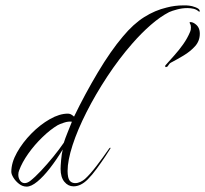

<svg xmlns="http://www.w3.org/2000/svg" viewBox="-20 -682 762 713"><path d="M79 11Q64 11 51 1Q38 -9 30 -22Q22 -35 22 -44Q22 -78 43 -115.5Q64 -153 96.5 -186Q129 -219 165 -239.5Q201 -260 232 -260Q237 -260 242 -258Q247 -256 255 -249Q295 -332 343 -412.5Q391 -493 436 -546Q475 -593 515.5 -618.5Q556 -644 599 -654Q629 -662 661 -662Q666 -662 672 -662Q678 -662 683 -661Q693 -660 706 -655Q719 -650 721 -644Q723 -640 721 -639Q719 -638 716 -641Q709 -647 698.5 -649.5Q688 -652 676 -652Q657 -652 638 -647Q619 -642 608 -637Q575 -620 540 -589.5Q505 -559 471 -520Q422 -464 378.5 -398Q335 -332 301.5 -266Q268 -200 249.5 -143Q231 -86 231 -47Q231 -41 231.5 -35.5Q232 -30 233 -25Q236 -12 243 -7Q250 -2 259 -2Q269 -2 278.5 -6.5Q288 -11 295 -17Q314 -34 338.5 -66Q363 -98 385 -130Q389 -135 390 -133Q391 -131 389 -129Q385 -122 371 -101Q357 -80 339.5 -56Q322 -32 306 -16Q280 10 253 10Q233 10 219 -7Q205 -24 205 -55Q205 -65 207 -88Q209 -111 213 -127Q190 -89 165.5 -57.5Q141 -26 118.5 -7.5Q96 11 79 11ZM72 -2Q81 -2 92 -10Q110 -24 132.5 -48Q155 -72 177.5 -99.5Q200 -127 217 -152Q222 -168 231 -190Q240 -212 247 -230Q234 -232 217.5 -226.5Q201 -221 194 -217Q167 -201 137.5 -172.5Q108 -144 85 -111.5Q62 -79 51 -49Q48 -42 48 -33Q48 -21 54.5 -11.5Q61 -2 72 -2ZM602 -435Q595 -431 594 -434Q593 -437 594 -439L627 -476Q645 -496 660.5 -518Q676 -540 686 -564Q689 -570 689 -580Q689 -589 686 -593Q684 -597 684 -598Q684 -600 687 -600Q696 -600 705 -593Q722 -581 722 -557Q722 -530 704.5 -510.5Q687 -491 662 -476Q637 -461 614 -449Q610 -447 607 -442Q604 -437 602 -435Z"/></svg>

Font: The Nautigal
Style: Regular
Weight: 400
Designer: Robert E. Leuschke
Foundry: Robert E. Leuschke
Version: Version 1.100; ttfautohint (v1.8.3)